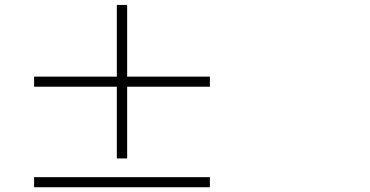

<svg xmlns="http://www.w3.org/2000/svg" viewBox="-20 -790 1540 800"><path d="M122.1 -9.8V-51.8H854.5V-9.8ZM466.8 -129.9V-428.7H122.1V-470.7H466.8V-769.5H509.8V-470.7H854.5V-428.7H509.8V-129.9Z"/></svg>

Font: Bpmf GenRyu Min R
Style: R
Weight: 400
Foundry: But Ko
Version: Version 1.320